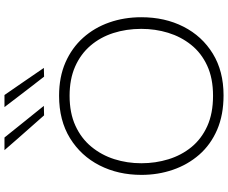

<svg xmlns="http://www.w3.org/2000/svg" viewBox="-100 -910 1019 858"><g transform="rotate(-90 409.0 -480.5)"><path d="M412.5 9.5Q325 9.5 258.5 -19.2Q192 -48 147.2 -99.2Q102.5 -150.5 79.8 -216.8Q57 -283 57 -357.5Q57 -461.5 99.5 -544.8Q142 -628 221.2 -676.8Q300.5 -725.5 410.5 -725.5Q494.5 -725.5 559.5 -697Q624.5 -668.5 669.8 -618Q715 -567.5 738.2 -501Q761.5 -434.5 761.5 -358Q761.5 -252.5 719.2 -169.5Q677 -86.5 598.8 -38.5Q520.5 9.5 412.5 9.5ZM410.5 -37.5Q489 -37.5 545.5 -63.8Q602 -90 638.2 -135.5Q674.5 -181 692 -238.2Q709.5 -295.5 709.5 -358Q709.5 -425 690.8 -483.2Q672 -541.5 634.5 -585.2Q597 -629 541 -653.8Q485 -678.5 410.5 -678.5Q333.5 -678.5 276.8 -652.5Q220 -626.5 182.8 -581.2Q145.5 -536 127.2 -478.5Q109 -421 109 -358Q109 -294.5 126.8 -236.8Q144.5 -179 181.2 -134Q218 -89 275 -63.2Q332 -37.5 410.5 -37.5ZM323 -792.5Q297.5 -821.5 271.8 -850.5Q246 -879.5 220 -909.2Q194 -939 167.5 -969.5H224Q258.5 -926.5 294.2 -882Q330 -837.5 365.5 -793.5ZM496 -792.5Q473.5 -821.5 451 -850.5Q428.5 -879.5 406 -909.2Q383.5 -939 360 -969.5H414Q444 -926.5 474 -882.5Q504 -838.5 535 -793.5Z"/></g></svg>

Font: Commissioner Thin ExtraLight
Style: Regular
Weight: 250
Version: Version 1.000